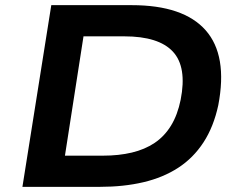

<svg xmlns="http://www.w3.org/2000/svg" viewBox="-20 -725 932 745"><path d="M67 0 179 -705H491Q692 -705 778 -607.5Q864 -510 827 -317Q809 -233 769.5 -172.5Q730 -112 671.5 -74Q613 -36 536.5 -18Q460 0 368 0ZM232 -121H380Q441 -121 491.5 -133Q542 -145 580 -170.5Q618 -196 643.5 -237.5Q669 -279 681 -338Q706 -465 651 -524.5Q596 -584 462 -584H304Z"/></svg>

Font: Nunito Sans 7pt SemiExpanded
Style: Bold Italic
Weight: 700
Width: 6
Italic angle: -9°
Designer: Vernon Adams
Foundry: Vernon Adams
Version: Version 3.101;gftools[0.9.27]